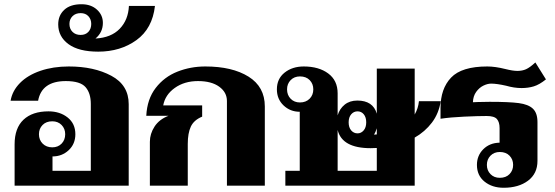

<svg xmlns="http://www.w3.org/2000/svg" viewBox="-20 -877 2621 907"><path d="M49 -195Q49 -272 91 -311.5Q133 -351 209 -351Q263 -351 299.5 -322Q336 -293 336 -243Q336 -197 304.5 -167.5Q273 -138 228 -138V-70H409V-386Q409 -437 384 -465.5Q359 -494 291 -494Q177 -494 160 -401H30Q38 -448 74.5 -485Q111 -522 171 -542.5Q231 -563 305 -563Q424 -563 506 -519Q588 -475 588 -385V0H49ZM288 -243Q288 -269 271 -286.5Q254 -304 227 -304Q198 -304 181 -286.5Q164 -269 164 -243Q164 -216 181.5 -198.5Q199 -181 227 -181Q254 -181 271 -198.5Q288 -216 288 -243Z M255 -762Q255 -804 283.5 -830.5Q312 -857 365 -857Q410 -857 438 -831.5Q466 -806 466 -769Q466 -724 431 -695Q505 -699 545.5 -741Q586 -783 589 -849H712Q700 -742 624.5 -687.5Q549 -633 444 -633Q352 -633 303.5 -668.5Q255 -704 255 -762ZM411 -764Q411 -786 397.5 -800.5Q384 -815 361 -815Q337 -815 322.5 -800.5Q308 -786 308 -764Q308 -741 322.5 -726.5Q337 -712 361 -712Q384 -712 397.5 -726.5Q411 -741 411 -764Z M688 -207Q688 -245 710 -279Q732 -313 776 -330H671Q675 -409 715.5 -461.5Q756 -514 818 -538.5Q880 -563 950 -563Q1077 -563 1154 -515Q1231 -467 1231 -374V0H1052V-400Q1052 -441 1015.5 -467.5Q979 -494 915 -494Q851 -494 805.5 -461.5Q760 -429 751 -379H935V-326Q896 -310 881.5 -279Q867 -248 867 -197V0H688Z M1939 -227V0H1328V-70H1396V-349Q1351 -349 1319.5 -379Q1288 -409 1288 -455Q1288 -505 1324.5 -534Q1361 -563 1415 -563Q1486 -563 1530.5 -530Q1575 -497 1575 -436V-332Q1584 -363 1608 -382.5Q1632 -402 1668 -402Q1742 -402 1760 -340V-553H1939V-336Q1956 -366 1959 -399H2062Q2053 -341 2020.5 -298Q1988 -255 1939 -227ZM1460 -455Q1460 -481 1443 -498.5Q1426 -516 1397 -516Q1370 -516 1353 -498.5Q1336 -481 1336 -455Q1336 -428 1353 -410.5Q1370 -393 1397 -393Q1425 -393 1442.5 -410.5Q1460 -428 1460 -455ZM1627 -299Q1627 -275 1639 -261Q1651 -247 1669 -247Q1686 -247 1698 -261Q1710 -275 1710 -299Q1710 -323 1698.5 -337Q1687 -351 1669 -351Q1651 -351 1639 -337Q1627 -323 1627 -299ZM1747 -241Q1756 -241 1760 -242V-271Q1754 -252 1747 -241ZM1760 -178Q1750 -177 1731 -177Q1596 -177 1575 -263V-70H1760Z M2233 -98Q2233 -142 2263 -172Q2293 -202 2340 -203V-272Q2340 -300 2327.5 -314.5Q2315 -329 2279 -329Q2239 -329 2173 -326Q2107 -323 2061 -316V-367Q2061 -458 2111 -510.5Q2161 -563 2282 -563Q2319 -563 2367 -551Q2403 -542 2424 -542Q2447 -542 2465 -550Q2483 -558 2509 -582L2559 -502Q2528 -477 2501.5 -469Q2475 -461 2444 -461Q2409 -461 2371 -472Q2327 -482 2300 -482Q2283 -482 2263.5 -472.5Q2244 -463 2229.5 -443Q2215 -423 2214 -394Q2227 -394 2237 -395L2293 -396Q2385 -396 2430.5 -390Q2476 -384 2497.5 -363.5Q2519 -343 2519 -300V-117Q2519 -57 2474.5 -23.5Q2430 10 2359 10Q2305 10 2269 -19Q2233 -48 2233 -98ZM2404 -98Q2404 -124 2387 -141.5Q2370 -159 2341 -159Q2314 -159 2297 -141.5Q2280 -124 2280 -98Q2280 -72 2297 -54.5Q2314 -37 2341 -37Q2370 -37 2387 -54.5Q2404 -72 2404 -98Z"/></svg>

Font: Taviraj Bold
Style: Regular
Weight: 700
Designer: Katatrad Team
Foundry: CadsonDemak
Version: Version 1.030